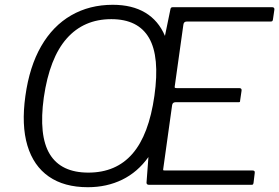

<svg xmlns="http://www.w3.org/2000/svg" viewBox="-20 -772 1166 802"><path d="M1034 -60Q1040 -60 1042.5 -57.5Q1045 -55 1044 -49L1039 -8Q1038 -3 1036.5 -1.5Q1035 0 1029 0H603Q598 0 595 -2Q592 -4 592 -9L600 -116Q555 -53 490.5 -21.5Q426 10 347 10Q248 10 184 -34.5Q120 -79 94.5 -164Q69 -249 86 -371Q103 -494 152 -579Q201 -664 277.5 -708Q354 -752 451 -752Q532 -752 587 -719Q642 -686 669 -622L692 -734Q693 -739 695.5 -740.5Q698 -742 703 -742H1117Q1122 -742 1124.5 -739Q1127 -736 1126 -731L1120 -690Q1119 -685 1117 -683.5Q1115 -682 1109 -682H760Q754 -682 750.5 -679Q747 -676 746 -669L710 -412Q709 -407 710.5 -405.5Q712 -404 718 -404H980Q985 -404 987.5 -401Q990 -398 989 -393L983 -352Q983 -347 981.5 -346Q980 -345 975 -345H713Q707 -345 703.5 -342Q700 -339 699 -333L662 -68Q661 -62 662 -61Q663 -60 668 -60H1034ZM349 -51Q465 -51 533.5 -130Q602 -209 625 -372Q648 -535 602.5 -613.5Q557 -692 445 -692Q330 -692 258.5 -611Q187 -530 163 -365Q141 -205 188 -128Q235 -51 349 -51Z"/></svg>

Font: Libre Franklin Light
Style: Italic
Weight: 300
Italic angle: -8°
Designer: Pablo Impallari, Rodrigo Fuenzalida, Nhung Nguyen
Foundry: Impallari Type
Version: Version 3.000